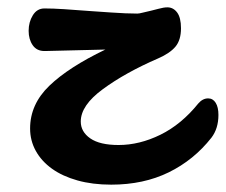

<svg xmlns="http://www.w3.org/2000/svg" viewBox="-20 -491 615 523"><path d="M547 -223Q560 -223 567.5 -211Q575 -199 575 -178Q575 -141 556 -116Q508 -55 439.5 -21.5Q371 12 283 12Q232 12 191 0.5Q150 -11 121.5 -31.5Q93 -52 77.5 -80Q62 -108 62 -141Q62 -207 114.5 -257.5Q167 -308 267 -356L103 -352H101Q80 -352 69 -368Q58 -384 58 -407Q58 -431 69.5 -449.5Q81 -468 101 -468Q124 -468 155 -466Q186 -464 224 -461L282 -457Q325 -454 354 -454Q359 -454 368.5 -456.5Q378 -459 392 -462Q397 -463 411.5 -467Q426 -471 436 -471Q452 -471 462.5 -457Q473 -443 473 -414Q473 -382 458 -364Q443 -346 411 -332Q321 -293 260 -248Q200 -204 200 -160Q200 -132 226 -114Q252 -96 303 -96Q360 -96 417 -124Q474 -152 520 -209Q532 -223 547 -223Z"/></svg>

Font: Lebkuchenwelt
Style: Regular
Weight: 400
Designer: Vernon Adams
Foundry: Gereon Berster
Version: Version 1.000;PS 001.001;hotconv 1.0.56 